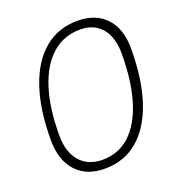

<svg xmlns="http://www.w3.org/2000/svg" viewBox="-130 -807 846 922"><g transform="rotate(-20 293.0 -346.5)"><path d="M250.5 9.8Q157.2 9.8 104.7 -47.9Q52.2 -105.5 52.2 -208Q52.2 -363.8 89.8 -474.4Q127.4 -585 198 -644Q268.6 -703.1 367.2 -703.1Q460.4 -703.1 512.7 -647Q564.9 -590.8 564.9 -490.7Q564.9 -333.5 527.6 -221.4Q490.2 -109.4 419.9 -49.8Q349.6 9.8 250.5 9.8ZM254.9 -34.2Q336.4 -34.2 394.5 -87.6Q452.6 -141.1 483.4 -241.7Q514.2 -342.3 514.2 -483.4Q514.2 -566.4 474.9 -612.8Q435.5 -659.2 365.2 -659.2Q281.2 -659.2 221.4 -606.2Q161.6 -553.2 129.9 -454.1Q98.1 -355 98.1 -215.3Q98.1 -129.9 139.6 -82Q181.2 -34.2 254.9 -34.2Z"/></g></svg>

Font: Cascadia Mono PL ExtraLight
Style: Italic
Weight: 200
Italic angle: -10°
Monospace: yes
Designer: Aaron Bell
Foundry: Saja Typeworks
Version: Version 2404.023; ttfautohint (v1.8.4)